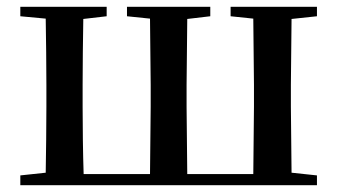

<svg xmlns="http://www.w3.org/2000/svg" viewBox="-20 -547 996 567"><path d="M172 0H916V-29L841 -37L839 -232V-296L841 -491L916 -499V-527H661V-499L728 -492L730 -296V-232L728 -33H533L531 -232V-296L533 -491L601 -499V-527H355V-499L423 -492L425 -296V-232L423 -33H227C225 -90 224 -176 224 -232V-296C224 -351 225 -435 226 -491L295 -499V-527H40V-499L115 -492C116 -435 117 -351 117 -296V-232C117 -177 116 -93 115 -37L40 -29V0Z"/></svg>

Font: Noto Serif HK SemiBold
Style: Regular
Weight: 600
Designer: Ryoko NISHIZUKA 西塚涼子 (kana & ideographs); Frank Grießhammer (Latin, Greek & Cyrillic); Wenlong ZHANG 张文龙 (bopomofo); San
Foundry: Adobe
Version: Version 2.001;hotconv 1.1.0;makeotfexe 2.6.0